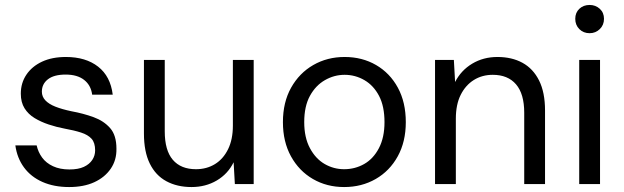

<svg xmlns="http://www.w3.org/2000/svg" viewBox="-20 -743 2519 775"><path d="M259 12Q198 12 151.5 -8.5Q105 -29 77 -67Q49 -105 42 -156H128Q134 -129 150 -107Q166 -85 194 -72Q222 -59 260 -59Q296 -59 318.5 -69.5Q341 -80 352.5 -97.5Q364 -115 364 -136Q364 -167 349.5 -183Q335 -199 307 -208Q279 -217 240 -224Q208 -230 176.5 -240.5Q145 -251 119.5 -266.5Q94 -282 79 -306Q64 -330 64 -365Q64 -408 86.5 -441.5Q109 -475 149.5 -494Q190 -513 246 -513Q326 -513 376 -474Q426 -435 435 -361H352Q347 -399 319.5 -420.5Q292 -442 245 -442Q198 -442 173.5 -423Q149 -404 149 -373Q149 -353 163 -338Q177 -323 203.5 -312.5Q230 -302 268 -294Q317 -285 358 -270Q399 -255 424.5 -226Q450 -197 450 -143Q451 -97 427 -62Q403 -27 360.5 -7.5Q318 12 259 12Z M753 12Q695 12 651.5 -11.5Q608 -35 584.5 -83Q561 -131 561 -204V-501H645V-213Q645 -136 677.5 -98Q710 -60 771 -60Q814 -60 847.5 -80.5Q881 -101 900.5 -140.5Q920 -180 920 -236V-501H1004V0H928L923 -88Q900 -41 855 -14.5Q810 12 753 12Z M1369 12Q1299 12 1243 -20.5Q1187 -53 1154.5 -112Q1122 -171 1122 -250Q1122 -330 1155 -389Q1188 -448 1244.5 -480.5Q1301 -513 1371 -513Q1442 -513 1498 -480.5Q1554 -448 1586 -389Q1618 -330 1618 -250Q1618 -171 1585.5 -112Q1553 -53 1496.5 -20.5Q1440 12 1369 12ZM1369 -60Q1413 -60 1450 -81Q1487 -102 1509.5 -145Q1532 -188 1532 -250Q1532 -314 1510 -356Q1488 -398 1451 -419.5Q1414 -441 1371 -441Q1329 -441 1291.5 -419.5Q1254 -398 1231 -356Q1208 -314 1208 -250Q1208 -188 1231 -145Q1254 -102 1290.5 -81Q1327 -60 1369 -60Z M1736 0V-501H1812L1817 -412Q1841 -459 1886 -486Q1931 -513 1988 -513Q2046 -513 2089 -489.5Q2132 -466 2156 -418Q2180 -370 2180 -297V0H2096V-288Q2096 -364 2063 -402.5Q2030 -441 1969 -441Q1926 -441 1892.5 -420Q1859 -399 1839.5 -360Q1820 -321 1820 -264V0Z M2318 0V-501H2402V0ZM2360 -609Q2335 -609 2318.5 -625.5Q2302 -642 2302 -667Q2302 -692 2318.5 -707.5Q2335 -723 2360 -723Q2384 -723 2401 -707.5Q2418 -692 2418 -667Q2418 -642 2401 -625.5Q2384 -609 2360 -609Z"/></svg>

Font: DVN - DM Sans
Style: Regular
Weight: 400
Designer: Colophon Foundry, Jonny Pinhorn
Foundry: Colophon Foundry
Version: Version 4.004;gftools[0.9.30]